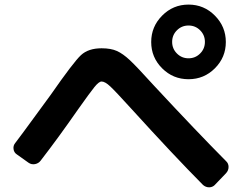

<svg xmlns="http://www.w3.org/2000/svg" viewBox="-20 -840 1040 824"><path d="M51.8 -177.7Q40 -185.5 38.1 -200.2Q36.1 -214.8 44.9 -225.6Q73.2 -262.7 133.3 -345.2Q193.4 -427.7 197.3 -432.6Q295.9 -574.2 327.6 -603.5Q359.4 -632.8 416 -632.8Q456.1 -632.8 481.9 -621.1Q507.8 -609.4 537.1 -582Q566.4 -554.7 641.6 -471.7Q824.2 -275.4 950.2 -148.4Q960.9 -138.7 960.9 -123.5Q960.9 -108.4 950.2 -96.7L901.4 -45.9Q891.6 -36.1 877.4 -36.1Q863.3 -36.1 851.6 -45.9Q726.6 -171.9 542 -375Q475.6 -448.2 453.1 -469.2Q430.7 -490.2 416 -490.2Q404.3 -490.2 384.8 -465.8Q365.2 -441.4 315.4 -371.1Q230.5 -249 154.3 -150.4Q145.5 -138.7 130.4 -135.7Q115.2 -132.8 102.5 -141.6ZM739.3 -610.4Q759.8 -589.8 789.1 -589.8Q818.4 -589.8 838.9 -610.4Q859.4 -630.9 859.4 -660.2Q859.4 -689.5 838.9 -710Q818.4 -730.5 789.1 -730.5Q759.8 -730.5 739.3 -710Q718.8 -689.5 718.8 -660.2Q718.8 -630.9 739.3 -610.4ZM675.8 -772.9Q722.7 -820.3 789.1 -820.3Q855.5 -820.3 902.3 -772.9Q949.2 -725.6 949.2 -659.7Q949.2 -593.8 902.3 -546.9Q855.5 -500 789.1 -500Q722.7 -500 675.8 -546.9Q628.9 -593.8 628.9 -659.7Q628.9 -725.6 675.8 -772.9Z"/></svg>

Font: Rounded-L Mgen+ 1m bold
Style: Bold
Weight: 700
Designer: [Source Han Sans]
Ryoko NISHIZUKA  (kana & ideographs); Paul D. Hunt (Latin, Greek & Cyrillic); Wenlong ZHANG  (bopomofo
Version: Version 1.059.20150602